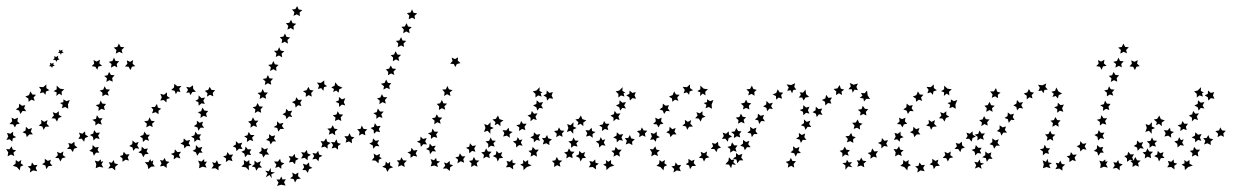

<svg xmlns="http://www.w3.org/2000/svg" viewBox="-35 -568 4065 630"><path d="M39 -134 49 -140 50 -152 59 -144 70 -148 66 -136 73 -127H61L53 -118L50 -129ZM92 -156 101 -163 100 -175 110 -168 121 -174 118 -162 127 -153 114 -152 108 -142 104 -153ZM134 -180 142 -189 138 -200 149 -196 158 -203V-191L168 -185L157 -181L152 -169L146 -179ZM168 -213 171 -224 162 -230 173 -233V-242L183 -236L194 -240L188 -225L189 -211L179 -217ZM168 -255 159 -261 150 -253 151 -265 141 -269 151 -275V-287L162 -277L176 -275L167 -267ZM127 -272 116 -268 114 -257 107 -265 96 -262 100 -273 93 -283 107 -282 117 -291V-279ZM83 -257 75 -248 79 -237 68 -241 59 -234 58 -245 48 -251 60 -256 65 -268 71 -258ZM48 -223 44 -213 51 -203 39 -204 32 -194 28 -205 17 -209 27 -216 28 -228 37 -221ZM24 -182 22 -170 30 -162 19 -160 14 -150 8 -160 -4 -161 5 -170 3 -182 13 -177ZM8 -136V-124L18 -118L7 -114L5 -103L-3 -111L-14 -109L-8 -120L-12 -132L-1 -129ZM3 -88 7 -77 18 -75 9 -67 12 -56 1 -61 -10 -55 -8 -68 -15 -79 -4 -78ZM17 -43 25 -37 35 -43 33 -32 42 -26 32 -21 30 -9 20 -20 7 -24 16 -31ZM56 -22 67 -24 70 -35 77 -26 88 -27 82 -17 87 -6 74 -9 63 -2 65 -14ZM103 -29 112 -35V-47L122 -40L132 -44L129 -33L137 -24L124 -23L117 -13L114 -25ZM146 -50 155 -59 152 -70 163 -65 173 -71 171 -59 181 -52 169 -49 163 -38 158 -49ZM185 -79 193 -88 189 -99 200 -96 209 -103 210 -91 219 -84 208 -80 204 -69 197 -79ZM222 -112 228 -122 224 -133 235 -129 244 -137 245 -126 255 -120 244 -115 241 -103 233 -113ZM174 -395 167 -394 165 -388 162 -394H155L160 -399L158 -405L164 -402L170 -405L169 -399ZM145 -352 138 -351 136 -345 133 -350 126 -351 130 -355 129 -362 135 -359 141 -362 140 -356ZM160 -373 153 -371 150 -365 147 -371 139 -372 144 -377 143 -384 149 -381 156 -385 155 -378Z M409 -351 398 -349 393 -338 387 -349 375 -350 383 -359 381 -370 392 -365 402 -371 400 -359ZM300 -352 288 -350 284 -339 278 -349 266 -351 274 -359 272 -371 282 -366 293 -372 291 -360ZM420 -102 415 -91 422 -80 410 -82 402 -73 400 -84 389 -89 399 -95 400 -107 409 -99ZM390 -62 384 -52 388 -41 377 -44 367 -37V-48L358 -56L368 -59L371 -70L379 -61ZM353 -29 343 -21V-9L333 -17L320 -15L327 -25L322 -36L332 -34L338 -43L341 -32ZM304 -18 291 -21 279 -16 281 -29 276 -41 287 -38 296 -45V-37L304 -39L298 -29ZM273 -57 269 -69 258 -73 268 -80 269 -92 278 -84 289 -86 285 -76 291 -67H280ZM272 -107 270 -119 260 -125 271 -130 274 -141 281 -132 293 -133 287 -123 292 -112 280 -115ZM278 -156V-168L268 -175L280 -178L283 -190L290 -180H302L295 -171L299 -159L287 -163ZM288 -204 289 -216 279 -223 291 -226 295 -238 301 -228 313 -227 306 -218 309 -207 298 -211ZM301 -252V-264L292 -271L304 -274L308 -285L314 -275L326 -274L318 -265L322 -254L311 -258ZM314 -299 316 -311 307 -319 318 -321 323 -332 329 -322 341 -321 333 -312 335 -300 324 -305ZM329 -346 331 -358 322 -365 334 -368 339 -379 344 -368 356 -367 348 -358 350 -347 340 -352ZM345 -392 347 -404 338 -412 350 -414 355 -425 361 -414 373 -413 364 -404 367 -393 356 -398Z M677 -42 681 -31 692 -28 682 -21V-9L672 -16L659 -15L666 -25L661 -36L671 -33ZM635 -46V-37L644 -38L638 -28L643 -18L630 -21L618 -16L620 -29L615 -41L626 -38ZM458 -46 461 -38 468 -42 466 -31 473 -22 461 -21 452 -13 449 -26 440 -36H452ZM505 -50 510 -39 521 -37 512 -29V-17L502 -24L490 -22L495 -32L490 -43L500 -41ZM711 -69 718 -60 730 -61 724 -51 728 -39 716 -43 706 -36 707 -48 697 -55 708 -58ZM539 -78 547 -69 559 -70 552 -60 557 -48 545 -52 535 -45 536 -57 526 -63 537 -67ZM430 -87 439 -79 450 -81 446 -71 453 -63 441 -62 435 -52 430 -64 419 -68 429 -75ZM608 -92 617 -83 629 -86 624 -75 630 -67H619L612 -57L608 -68L597 -73L607 -79ZM739 -105 748 -97 760 -100 755 -89 761 -79 749 -80 741 -72 739 -83 729 -88 739 -94ZM568 -114 577 -106 589 -109 584 -98 590 -88 578 -89 570 -81 568 -92 557 -97 567 -103ZM606 -136 613 -127H625L619 -118L623 -107L612 -110L603 -102L602 -114L592 -120L603 -124ZM439 -136 446 -126H457L450 -117L454 -106L443 -110L434 -102L433 -114L424 -121L435 -125ZM611 -172 620 -165 631 -169 628 -158 635 -149H623L616 -139L613 -150L601 -154L611 -161ZM456 -183 461 -172 473 -170 464 -162 466 -151 456 -156 445 -150 447 -162 438 -170 451 -172ZM629 -215 636 -205 648 -204 641 -195 644 -184 633 -188 623 -181 624 -193 614 -200 625 -203ZM480 -227 483 -215 494 -211 485 -205V-193L476 -200L464 -196L468 -208L461 -217H473ZM617 -255 626 -246 638 -248 632 -238 637 -227 626 -229 617 -221 616 -233 606 -237 616 -243ZM513 -265V-253L523 -246L512 -243L511 -232L502 -240L491 -238L496 -249L491 -260L503 -257ZM653 -283 659 -273 671 -272 663 -263 665 -252 654 -257 644 -251 646 -262 637 -270 648 -273ZM598 -288 599 -276 608 -267 596 -266 590 -256 586 -265 576 -263 582 -273 576 -283 588 -281ZM537 -293 547 -285 560 -286 553 -277 557 -266 547 -268 542 -259 538 -270 527 -273 536 -281Z M1170 -144 1162 -135 1164 -124 1153 -129 1143 -123 1145 -135 1137 -144 1148 -145 1152 -156 1158 -145ZM1128 -117 1119 -110 1120 -98 1110 -104 1099 -100 1102 -111 1095 -121H1107L1112 -131L1117 -120ZM1084 -96 1074 -89V-77L1065 -84L1053 -81L1058 -92L1051 -102L1063 -101L1069 -111L1073 -99ZM985 -60 975 -54 974 -42 965 -50 953 -48 959 -59 953 -69 964 -67 972 -76 974 -65ZM945 -47 935 -41 933 -29 925 -37 913 -35 918 -46 912 -56 924 -54 932 -63 934 -52ZM898 -32 888 -25V-14L879 -21L868 -17L872 -28L864 -38H877L884 -47L887 -36ZM853 -17 854 -4 867 -2 855 4 857 17 849 6 837 14 843 1 835 -8 847 -6ZM872 21H883L888 11L892 21L903 20L897 30L902 41L888 38L874 42L879 31ZM917 17 926 10 924 -2 934 4 944 -2 943 10 952 18 939 20 933 31 929 20ZM957 -10 963 -19 959 -31 970 -27 979 -35 980 -23 990 -17 979 -13 975 -1 968 -10ZM990 -45 996 -56 990 -66 1002 -64 1009 -73 1012 -61 1023 -57 1012 -51 1010 -39 1002 -47ZM1019 -84 1023 -95 1017 -105 1028 -104 1035 -114 1039 -103 1050 -99 1040 -92V-80L1031 -87ZM1044 -126 1047 -138 1039 -146 1051 -147 1057 -157 1062 -146 1073 -144 1064 -136 1065 -124 1055 -131ZM1064 -171 1066 -182 1057 -190 1069 -192 1073 -203 1079 -193 1091 -192 1083 -183 1085 -171 1075 -176ZM1078 -217 1077 -229 1066 -234 1077 -239V-250L1087 -242L1098 -246L1093 -233L1098 -222L1087 -225ZM1076 -264 1068 -271 1058 -266 1061 -276 1052 -281 1063 -287 1065 -298 1074 -287 1089 -280 1078 -275ZM1038 -285 1028 -282 1026 -270 1019 -279 1008 -276 1012 -287 1005 -297 1018 -296 1029 -304V-292ZM994 -271 986 -263 988 -251 978 -256 968 -250 969 -262 959 -269 971 -272 977 -283 982 -273ZM956 -241 950 -231 954 -220 943 -223 935 -215 933 -227 923 -233 934 -238 937 -249 944 -240ZM924 -205 918 -194 924 -184 913 -186 905 -177 902 -188 892 -193 902 -199 904 -211 912 -203ZM895 -165 890 -155 897 -145H885L878 -136L875 -148L863 -151L874 -158V-170L883 -162ZM868 -124 864 -113 871 -104H860L853 -94L849 -105L838 -109L848 -116V-128L857 -121ZM844 -82 840 -71 848 -61H836L829 -51L825 -62L814 -66L823 -73V-85L833 -78ZM821 -39 817 -27 825 -18H813L806 -8L802 -19L791 -22L800 -29V-41L809 -34ZM782 -9 772 -19 757 -21 766 -30 765 -43 775 -37 783 -43V-32L791 -28L781 -24ZM769 -52 767 -64 757 -70 768 -75 771 -87 778 -78H790L784 -69L789 -59L777 -61ZM775 -102 776 -114 766 -121 777 -124 781 -135 788 -125H800L792 -116L796 -105L785 -109ZM787 -149 788 -161 779 -169 790 -172 795 -183 801 -172H813L805 -163L808 -151L797 -156ZM801 -197 803 -209 794 -216 805 -219 810 -230 816 -219 828 -218 820 -209 822 -198 811 -203ZM817 -243 819 -255 810 -263 822 -265 827 -276 832 -265 844 -264 836 -255 838 -244 827 -249ZM834 -289 836 -301 827 -309 839 -311 844 -322 849 -311 861 -310 853 -301 855 -290 844 -295ZM851 -335 854 -347 845 -355 857 -357 862 -368 867 -357 879 -355 871 -347 872 -335 862 -341ZM870 -381 872 -393 864 -401 876 -402 881 -413 886 -402 898 -400 889 -392 891 -380 880 -386ZM889 -426 891 -438 883 -446 895 -448 900 -458 905 -447 917 -445 908 -437 910 -425 899 -431ZM908 -471 911 -483 903 -492 914 -493 920 -503 925 -492 937 -490 928 -482 929 -470 919 -476ZM928 -516 931 -528 923 -537 934 -538 940 -548 945 -537 957 -535 948 -527 949 -515 939 -521Z M1365 -115 1360 -104 1366 -94 1354 -95 1346 -86 1344 -98 1333 -103 1344 -108 1345 -120 1353 -112ZM1335 -76 1329 -65 1334 -54 1322 -57 1312 -50V-62L1302 -68L1313 -72L1315 -83L1323 -74ZM1300 -41 1291 -32 1293 -20 1282 -26 1271 -21 1274 -33 1267 -42H1278L1282 -52L1288 -42ZM1255 -19 1243 -15 1236 -4 1231 -16 1219 -21 1229 -26 1231 -38 1238 -31 1245 -37V-25ZM1207 -32 1197 -41 1185 -42 1193 -52 1191 -64 1201 -58 1212 -63 1210 -53 1218 -49 1208 -44ZM1190 -80 1188 -91 1177 -97 1187 -102 1189 -114 1197 -106 1209 -108 1203 -98 1210 -88 1198 -89ZM1192 -129 1191 -141 1181 -148 1192 -152 1195 -164 1202 -154 1214 -155 1208 -145 1212 -134 1201 -137ZM1200 -178V-190L1190 -197L1201 -200L1205 -212L1212 -202H1224L1216 -193L1220 -181L1209 -185ZM1210 -226 1211 -238 1202 -245 1213 -248 1218 -259 1224 -249H1236L1228 -240L1231 -228L1220 -233ZM1223 -274 1225 -285 1215 -293 1227 -296 1232 -307 1238 -296 1249 -295 1242 -287 1244 -275 1234 -280ZM1238 -321 1239 -332 1231 -340 1242 -343 1247 -353 1253 -343 1265 -342 1256 -333 1259 -322 1248 -327ZM1254 -367 1255 -379 1247 -387 1258 -389 1263 -400 1269 -389 1281 -388 1272 -379 1275 -368 1264 -373ZM1270 -413 1272 -425 1264 -434 1275 -435 1281 -446 1286 -435 1298 -434 1289 -425 1291 -414 1281 -419ZM1288 -459 1290 -471 1282 -480 1293 -481 1299 -492 1304 -481 1316 -479 1307 -471 1309 -459 1298 -465ZM1306 -505 1308 -517 1300 -525 1312 -527 1317 -537 1322 -526 1334 -524 1325 -516 1327 -505 1317 -510Z M1441 -40V-29L1452 -26L1442 -19L1441 -7L1431 -15H1418L1426 -24L1422 -35L1431 -32ZM1396 -50 1398 -40 1409 -38 1399 -31 1402 -20 1390 -25 1378 -22 1382 -34 1378 -46 1389 -42ZM1474 -65 1481 -55H1492L1485 -46L1488 -34L1477 -39L1466 -32L1468 -44L1459 -52L1470 -54ZM1375 -97 1383 -88 1395 -90 1389 -80 1396 -71 1384 -72 1376 -62 1374 -74 1363 -79 1373 -85ZM1507 -98 1515 -89 1527 -91 1521 -81 1525 -70 1514 -73 1505 -65 1504 -77 1494 -83 1505 -87ZM1384 -146 1391 -136H1403L1396 -127L1400 -116L1388 -119L1379 -112V-124L1369 -131L1381 -134ZM1398 -193 1404 -183 1416 -182 1408 -173 1411 -162 1400 -167 1390 -160 1391 -172 1382 -180 1393 -182ZM1415 -240 1420 -229 1432 -228 1423 -219 1426 -208 1415 -213 1405 -207 1406 -219 1398 -227 1409 -229ZM1433 -286 1438 -275 1450 -272 1441 -265 1443 -253 1432 -259 1422 -253 1424 -265 1416 -274 1428 -275ZM1476 -361 1464 -358 1459 -348 1454 -358 1442 -359 1450 -368 1447 -379 1458 -374 1468 -380 1467 -369Z M1817 -139 1809 -130 1811 -119 1801 -124 1790 -118 1792 -129 1783 -138 1795 -140 1799 -150 1805 -140ZM1776 -111 1767 -103 1768 -92 1757 -98 1746 -94 1750 -106 1743 -115H1754L1760 -125L1764 -114ZM1680 -90 1668 -92 1659 -84 1658 -96 1648 -104 1660 -107 1664 -118 1670 -108 1679 -111 1674 -100ZM1638 -116 1628 -123 1616 -120 1620 -131 1614 -141 1626 -140 1634 -149 1636 -138 1647 -135 1637 -128ZM1607 -154 1598 -162 1588 -157 1591 -167 1581 -176 1592 -178 1599 -189 1604 -177 1617 -173 1607 -166ZM1575 -167 1574 -153 1585 -148 1574 -143V-129L1565 -139L1553 -135L1558 -148L1554 -161L1565 -157ZM1575 -117 1580 -107 1592 -106 1584 -98 1588 -87 1576 -90 1567 -83V-96L1558 -104L1570 -106ZM1594 -73 1602 -65 1613 -69 1609 -58 1616 -50 1604 -49 1598 -38 1594 -50 1582 -56 1592 -61ZM1627 -40 1638 -37 1646 -45 1647 -34 1658 -31 1648 -24 1649 -12 1638 -20 1625 -19 1631 -29ZM1672 -28 1682 -32 1681 -43 1689 -37 1698 -43V-31L1709 -25L1694 -20L1683 -10L1682 -22ZM1706 -54 1708 -65 1699 -73 1710 -75 1713 -86 1721 -77H1733L1725 -67L1727 -54L1717 -60ZM1717 -101 1716 -112 1705 -117 1716 -123 1717 -134 1726 -126 1738 -128 1732 -117 1737 -106 1726 -109ZM1728 -205 1725 -216 1714 -222 1725 -227 1726 -239 1735 -231 1747 -233 1741 -222 1747 -212 1735 -214ZM1722 -248V-260L1713 -268L1725 -271L1736 -282L1735 -270L1745 -264L1739 -262L1742 -251L1731 -255ZM1779 -266 1775 -255 1780 -244 1768 -246 1760 -238 1758 -249 1748 -255 1758 -260 1759 -271 1768 -263ZM1729 -196 1722 -186 1726 -174 1715 -178 1706 -170V-182L1696 -189L1707 -193L1710 -204L1717 -195ZM1693 -162 1686 -152 1689 -141 1678 -145 1668 -138 1669 -150 1659 -157 1671 -160 1675 -171 1681 -162ZM1578 -70 1570 -61 1572 -49 1561 -54 1551 -48 1553 -60 1544 -68 1555 -70 1560 -81 1566 -71ZM1538 -41 1529 -33 1532 -21 1521 -26 1511 -20 1512 -32 1504 -40 1515 -42 1520 -53 1526 -42Z M2089 -139 2081 -130 2083 -119 2073 -124 2062 -118 2064 -129 2055 -138 2067 -140 2071 -150 2077 -140ZM2048 -111 2039 -103 2040 -92 2029 -98 2018 -94 2022 -106 2015 -115H2026L2032 -125L2036 -114ZM1952 -90 1940 -92 1931 -84 1930 -96 1920 -104 1932 -107 1936 -118 1942 -108 1951 -111 1946 -100ZM1910 -116 1900 -123 1888 -120 1892 -131 1886 -141 1898 -140 1906 -149 1908 -138 1919 -135 1909 -128ZM1879 -154 1870 -162 1860 -157 1863 -167 1853 -176 1864 -178 1871 -189 1876 -177 1889 -173 1879 -166ZM1847 -167 1846 -153 1857 -148 1846 -143V-129L1837 -139L1825 -135L1830 -148L1826 -161L1837 -157ZM1847 -117 1852 -107 1864 -106 1856 -98 1860 -87 1848 -90 1839 -83V-96L1830 -104L1842 -106ZM1866 -73 1874 -65 1885 -69 1881 -58 1888 -50 1876 -49 1870 -38 1866 -50 1854 -56 1864 -61ZM1899 -40 1910 -37 1918 -45 1919 -34 1930 -31 1920 -24 1921 -12 1910 -20 1897 -19 1903 -29ZM1944 -28 1954 -32 1953 -43 1961 -37 1970 -43V-31L1981 -25L1966 -20L1955 -10L1954 -22ZM1978 -54 1980 -65 1971 -73 1982 -75 1985 -86 1993 -77H2005L1997 -67L1999 -54L1989 -60ZM1989 -101 1988 -112 1977 -117 1988 -123 1989 -134 1998 -126 2010 -128 2004 -117 2009 -106 1998 -109ZM2000 -205 1997 -216 1986 -222 1997 -227 1998 -239 2007 -231 2019 -233 2013 -222 2019 -212 2007 -214ZM1994 -248V-260L1985 -268L1997 -271L2008 -282L2007 -270L2017 -264L2011 -262L2014 -251L2003 -255ZM2051 -266 2047 -255 2052 -244 2040 -246 2032 -238 2030 -249 2020 -255 2030 -260 2031 -271 2040 -263ZM2001 -196 1994 -186 1998 -174 1987 -178 1978 -170V-182L1968 -189L1979 -193L1982 -204L1989 -195ZM1965 -162 1958 -152 1961 -141 1950 -145 1940 -138 1941 -150 1931 -157 1943 -160 1947 -171 1953 -162ZM1850 -70 1842 -61 1844 -49 1833 -54 1823 -48 1825 -60 1816 -68 1827 -70 1832 -81 1838 -71ZM1810 -41 1801 -33 1804 -21 1793 -26 1783 -20 1784 -32 1776 -40 1787 -42 1792 -53 1798 -42Z M2151 -134 2161 -140 2162 -152 2171 -144 2182 -148 2178 -136 2185 -127H2173L2165 -118L2162 -129ZM2204 -156 2213 -163 2212 -175 2222 -168 2233 -174 2230 -162 2239 -153 2226 -152 2220 -142 2216 -153ZM2246 -180 2254 -189 2250 -200 2261 -196 2270 -203V-191L2280 -185L2269 -181L2264 -169L2258 -179ZM2280 -213 2283 -224 2274 -230 2285 -233V-242L2295 -236L2306 -240L2300 -225L2301 -211L2291 -217ZM2280 -255 2271 -261 2262 -253 2263 -265 2253 -269 2263 -275V-287L2274 -277L2288 -275L2279 -267ZM2239 -272 2228 -268 2226 -257 2219 -265 2208 -262 2212 -273 2205 -283 2219 -282 2229 -291V-279ZM2195 -257 2187 -248 2191 -237 2180 -241 2171 -234 2170 -245 2160 -251 2172 -256 2177 -268 2183 -258ZM2160 -223 2156 -213 2163 -203 2151 -204 2144 -194 2140 -205 2129 -209 2139 -216 2140 -228 2149 -221ZM2136 -182 2134 -170 2142 -162 2131 -160 2126 -150 2120 -160 2108 -161 2117 -170 2115 -182 2125 -177ZM2120 -136V-124L2130 -118L2119 -114L2117 -103L2109 -111L2098 -109L2104 -120L2100 -132L2111 -129ZM2115 -88 2119 -77 2130 -75 2121 -67 2124 -56 2113 -61 2102 -55 2104 -68 2097 -79 2108 -78ZM2129 -43 2137 -37 2147 -43 2145 -32 2154 -26 2144 -21 2142 -9 2132 -20 2119 -24 2128 -31ZM2168 -22 2179 -24 2182 -35 2189 -26 2200 -27 2194 -17 2199 -6 2186 -9 2175 -2 2177 -14ZM2215 -29 2224 -35V-47L2234 -40L2244 -44L2241 -33L2249 -24L2236 -23L2229 -13L2226 -25ZM2258 -50 2267 -59 2264 -70 2275 -65 2285 -71 2283 -59 2293 -52 2281 -49 2275 -38 2270 -49ZM2297 -79 2305 -88 2301 -99 2312 -96 2321 -103 2322 -91 2331 -84 2320 -80 2316 -69 2309 -79ZM2334 -112 2340 -122 2336 -133 2347 -129 2356 -137 2357 -126 2367 -120 2356 -115 2353 -103 2345 -113Z M2879 -108 2873 -97 2878 -87 2866 -89 2857 -81V-93L2846 -99L2857 -104L2859 -115L2867 -106ZM2846 -72 2839 -62 2842 -51 2831 -54 2821 -47 2822 -59 2812 -66 2823 -69 2827 -81 2834 -71ZM2808 -39 2799 -31 2801 -19 2790 -25 2778 -21 2782 -32 2776 -42 2786 -41 2791 -51 2796 -41ZM2762 -19 2748 -22 2739 -11V-25L2729 -33L2741 -34L2744 -44L2750 -35L2761 -36L2754 -27ZM2729 -53V-66L2720 -73L2731 -76L2737 -87L2742 -77L2754 -75L2746 -67L2750 -57L2738 -61ZM2744 -101 2747 -112 2739 -121 2751 -122 2758 -132 2762 -121 2773 -118 2764 -111 2765 -99 2755 -105ZM2766 -145 2769 -156 2761 -165 2773 -166 2779 -176 2784 -165 2795 -162 2786 -155 2787 -143 2777 -149ZM2787 -189 2789 -200 2780 -208 2792 -210 2796 -221 2803 -211 2814 -210 2806 -201 2808 -189 2798 -194ZM2800 -235 2798 -245 2786 -247 2795 -254 2790 -263 2802 -262 2810 -271 2812 -255 2820 -243 2808 -244ZM2780 -272 2769 -274 2763 -264 2760 -275H2749L2757 -285L2753 -296L2766 -290L2780 -294L2775 -283ZM2735 -274 2726 -267 2728 -256 2718 -262 2708 -256 2709 -268 2700 -276 2713 -278 2720 -289 2724 -277ZM2695 -248 2689 -238 2693 -228 2682 -230 2673 -222 2672 -234 2662 -240 2673 -245 2676 -257 2683 -247ZM2663 -212 2658 -201 2664 -191 2652 -193 2645 -184 2642 -195 2631 -200 2641 -206 2642 -218 2651 -210ZM2624 -172 2620 -161 2627 -151 2615 -152 2608 -142 2604 -153 2593 -157 2603 -164V-176L2612 -168ZM2607 -130 2604 -118 2611 -109H2599L2593 -99L2589 -110L2577 -113L2587 -120L2586 -132L2596 -125ZM2588 -86 2585 -74 2593 -66 2581 -65 2576 -54 2571 -65 2559 -68 2568 -76 2567 -88 2577 -81ZM2550 -18 2552 -30 2543 -37 2555 -40 2560 -50 2565 -40 2577 -39 2569 -30 2571 -18 2561 -24ZM2601 -190 2600 -201 2589 -207 2600 -211 2601 -223 2610 -215 2621 -218 2616 -206 2621 -195 2610 -198ZM2602 -238 2597 -248H2586L2593 -257L2589 -265L2600 -264L2608 -274L2610 -259L2620 -250L2608 -248ZM2578 -274 2568 -273 2564 -262 2559 -272 2548 -270 2553 -281 2546 -291 2561 -289 2574 -295 2571 -283ZM2535 -264 2528 -256 2531 -244 2520 -248 2512 -241 2511 -253 2500 -258 2512 -263 2517 -275 2523 -265ZM2501 -231 2495 -220 2501 -210 2490 -212 2482 -203 2480 -214 2469 -219 2479 -225 2480 -237 2489 -228ZM2472 -191 2468 -180 2475 -170 2463 -171 2456 -161 2453 -173 2442 -176 2451 -183 2452 -195 2461 -188ZM2447 -149 2444 -138 2451 -128H2439L2432 -118L2429 -130L2417 -133L2427 -140L2426 -152L2436 -145ZM2424 -106 2420 -95 2428 -85H2416L2409 -75L2405 -86L2394 -90L2403 -97V-109L2413 -102ZM2401 -63 2397 -51 2404 -42H2392L2384 -32L2382 -44L2370 -48L2380 -54V-66L2389 -59ZM2364 -16 2357 -28 2345 -29 2355 -40 2357 -52 2365 -43 2375 -45 2371 -36 2380 -27 2367 -29ZM2361 -67V-79L2352 -86L2363 -89L2367 -101L2374 -91H2385L2378 -81L2382 -70L2371 -74ZM2373 -115 2374 -127 2364 -135 2376 -137 2381 -148 2387 -138 2398 -137 2391 -128 2394 -117 2383 -121ZM2387 -162 2388 -174 2379 -182 2391 -184 2396 -195 2402 -185 2413 -183 2405 -175 2408 -163 2397 -168ZM2403 -209 2405 -220 2396 -228 2408 -231 2413 -241 2418 -231 2430 -229 2422 -221 2424 -209 2413 -214ZM2420 -255 2423 -266 2414 -275 2426 -276 2432 -287 2437 -276 2448 -273 2440 -266 2441 -254 2431 -260Z M2951 -134 2961 -140 2962 -152 2971 -144 2982 -148 2978 -136 2985 -127H2973L2965 -118L2962 -129ZM3004 -156 3013 -163 3012 -175 3022 -168 3033 -174 3030 -162 3039 -153 3026 -152 3020 -142 3016 -153ZM3046 -180 3054 -189 3050 -200 3061 -196 3070 -203V-191L3080 -185L3069 -181L3064 -169L3058 -179ZM3080 -213 3083 -224 3074 -230 3085 -233V-242L3095 -236L3106 -240L3100 -225L3101 -211L3091 -217ZM3080 -255 3071 -261 3062 -253 3063 -265 3053 -269 3063 -275V-287L3074 -277L3088 -275L3079 -267ZM3039 -272 3028 -268 3026 -257 3019 -265 3008 -262 3012 -273 3005 -283 3019 -282 3029 -291V-279ZM2995 -257 2987 -248 2991 -237 2980 -241 2971 -234 2970 -245 2960 -251 2972 -256 2977 -268 2983 -258ZM2960 -223 2956 -213 2963 -203 2951 -204 2944 -194 2940 -205 2929 -209 2939 -216 2940 -228 2949 -221ZM2936 -182 2934 -170 2942 -162 2931 -160 2926 -150 2920 -160 2908 -161 2917 -170 2915 -182 2925 -177ZM2920 -136V-124L2930 -118L2919 -114L2917 -103L2909 -111L2898 -109L2904 -120L2900 -132L2911 -129ZM2915 -88 2919 -77 2930 -75 2921 -67 2924 -56 2913 -61 2902 -55 2904 -68 2897 -79 2908 -78ZM2929 -43 2937 -37 2947 -43 2945 -32 2954 -26 2944 -21 2942 -9 2932 -20 2919 -24 2928 -31ZM2968 -22 2979 -24 2982 -35 2989 -26 3000 -27 2994 -17 2999 -6 2986 -9 2975 -2 2977 -14ZM3015 -29 3024 -35V-47L3034 -40L3044 -44L3041 -33L3049 -24L3036 -23L3029 -13L3026 -25ZM3058 -50 3067 -59 3064 -70 3075 -65 3085 -71 3083 -59 3093 -52 3081 -49 3075 -38 3070 -49ZM3097 -79 3105 -88 3101 -99 3112 -96 3121 -103 3122 -91 3131 -84 3120 -80 3116 -69 3109 -79ZM3134 -112 3140 -122 3136 -133 3147 -129 3156 -137 3157 -126 3167 -120 3156 -115 3153 -103 3145 -113Z M3530 -98 3524 -88 3530 -77 3518 -79 3510 -71 3508 -82 3498 -88 3508 -93 3510 -105 3518 -96ZM3498 -61 3491 -51 3495 -39 3484 -43 3474 -36V-48L3465 -55L3476 -58L3479 -69L3486 -60ZM3460 -28 3451 -20V-8L3441 -15L3428 -13L3434 -23L3429 -34L3439 -32L3444 -41L3449 -30ZM3412 -16 3399 -20 3387 -16 3390 -29 3386 -42 3397 -37 3402 -47 3405 -35 3417 -33 3407 -27ZM3387 -58V-71L3377 -78L3389 -81L3393 -93L3399 -82L3411 -81L3404 -73L3407 -63L3396 -66ZM3400 -106 3402 -118 3394 -127 3405 -128 3411 -139 3416 -128 3428 -126 3419 -118 3421 -106 3411 -112ZM3418 -152 3420 -164 3412 -172 3423 -174 3428 -184 3434 -174 3445 -173 3437 -164 3439 -152 3429 -158ZM3434 -198V-210L3424 -216L3435 -220L3436 -231L3445 -223L3456 -225L3450 -213L3454 -201L3443 -205ZM3436 -245 3429 -253 3418 -250 3423 -260 3415 -267 3427 -270 3431 -281 3438 -268 3450 -261 3439 -256ZM3403 -274 3392 -273 3389 -262 3383 -271 3372 -269 3377 -280 3371 -290 3385 -288 3398 -294 3395 -283ZM3358 -264 3350 -256 3353 -245 3343 -249 3334 -242V-254L3324 -261L3336 -265L3341 -276L3347 -266ZM3322 -233 3316 -223 3322 -212 3310 -214 3302 -206 3300 -217 3290 -222 3300 -228 3302 -240 3310 -231ZM3292 -195 3288 -184 3294 -174 3283 -175 3275 -165 3272 -177 3261 -181 3271 -187 3272 -199 3281 -192ZM3266 -153 3262 -142 3269 -133H3257L3251 -123L3247 -134L3236 -138L3245 -145V-157L3255 -150ZM3242 -111 3238 -99 3246 -90H3234L3227 -80L3223 -91L3212 -95L3221 -102V-114L3231 -107ZM3218 -68 3215 -56 3222 -47H3210L3203 -37L3200 -49L3188 -52L3198 -59V-71L3207 -64ZM3186 -14 3176 -20 3164 -15 3168 -26 3162 -37 3173 -35 3180 -45 3182 -34 3194 -31 3183 -26ZM3165 -58 3163 -70 3153 -76 3164 -80 3167 -92 3175 -83H3186L3180 -74L3185 -64L3173 -66ZM3172 -107 3173 -119 3163 -126 3175 -129 3179 -140 3185 -130H3197L3190 -121L3193 -109L3182 -114ZM3185 -154 3187 -166 3178 -174 3189 -176 3194 -187 3200 -177 3212 -176 3204 -167 3206 -156 3195 -161ZM3201 -201 3203 -213 3195 -221 3206 -223 3212 -234 3217 -223 3229 -221 3220 -213 3222 -201 3212 -207ZM3219 -247 3222 -258 3214 -268H3226L3233 -279L3237 -267L3248 -264L3239 -257L3240 -246L3230 -252Z M3705 -351 3694 -349 3689 -338 3683 -349 3671 -350 3679 -359 3677 -370 3688 -365 3698 -371 3696 -359ZM3596 -352 3584 -350 3580 -339 3574 -349 3562 -351 3570 -359 3568 -371 3578 -366 3589 -372 3587 -360ZM3716 -102 3711 -91 3718 -80 3706 -82 3698 -73 3696 -84 3685 -89 3695 -95 3696 -107 3705 -99ZM3686 -62 3680 -52 3684 -41 3673 -44 3663 -37V-48L3654 -56L3664 -59L3667 -70L3675 -61ZM3649 -29 3639 -21V-9L3629 -17L3616 -15L3623 -25L3618 -36L3628 -34L3634 -43L3637 -32ZM3600 -18 3587 -21 3575 -16 3577 -29 3572 -41 3583 -38 3592 -45V-37L3600 -39L3594 -29ZM3569 -57 3565 -69 3554 -73 3564 -80 3565 -92 3574 -84 3585 -86 3581 -76 3587 -67H3576ZM3568 -107 3566 -119 3556 -125 3567 -130 3570 -141 3577 -132 3589 -133 3583 -123 3588 -112 3576 -115ZM3574 -156V-168L3564 -175L3576 -178L3579 -190L3586 -180H3598L3591 -171L3595 -159L3583 -163ZM3584 -204 3585 -216 3575 -223 3587 -226 3591 -238 3597 -228 3609 -227 3602 -218 3605 -207 3594 -211ZM3597 -252V-264L3588 -271L3600 -274L3604 -285L3610 -275L3622 -274L3614 -265L3618 -254L3607 -258ZM3610 -299 3612 -311 3603 -319 3614 -321 3619 -332 3625 -322 3637 -321 3629 -312 3631 -300 3620 -305ZM3625 -346 3627 -358 3618 -365 3630 -368 3635 -379 3640 -368 3652 -367 3644 -358 3646 -347 3636 -352ZM3641 -392 3643 -404 3634 -412 3646 -414 3651 -425 3657 -414 3669 -413 3660 -404 3663 -393 3652 -398Z M3987 -139 3979 -130 3981 -119 3971 -124 3960 -118 3962 -129 3953 -138 3965 -140 3969 -150 3975 -140ZM3946 -111 3937 -103 3938 -92 3927 -98 3916 -94 3920 -106 3913 -115H3924L3930 -125L3934 -114ZM3850 -90 3838 -92 3829 -84 3828 -96 3818 -104 3830 -107 3834 -118 3840 -108 3849 -111 3844 -100ZM3808 -116 3798 -123 3786 -120 3790 -131 3784 -141 3796 -140 3804 -149 3806 -138 3817 -135 3807 -128ZM3777 -154 3768 -162 3758 -157 3761 -167 3751 -176 3762 -178 3769 -189 3774 -177 3787 -173 3777 -166ZM3745 -167 3744 -153 3755 -148 3744 -143V-129L3735 -139L3723 -135L3728 -148L3724 -161L3735 -157ZM3745 -117 3750 -107 3762 -106 3754 -98 3758 -87 3746 -90 3737 -83V-96L3728 -104L3740 -106ZM3764 -73 3772 -65 3783 -69 3779 -58 3786 -50 3774 -49 3768 -38 3764 -50 3752 -56 3762 -61ZM3797 -40 3808 -37 3816 -45 3817 -34 3828 -31 3818 -24 3819 -12 3808 -20 3795 -19 3801 -29ZM3842 -28 3852 -32 3851 -43 3859 -37 3868 -43V-31L3879 -25L3864 -20L3853 -10L3852 -22ZM3876 -54 3878 -65 3869 -73 3880 -75 3883 -86 3891 -77H3903L3895 -67L3897 -54L3887 -60ZM3887 -101 3886 -112 3875 -117 3886 -123 3887 -134 3896 -126 3908 -128 3902 -117 3907 -106 3896 -109ZM3898 -205 3895 -216 3884 -222 3895 -227 3896 -239 3905 -231 3917 -233 3911 -222 3917 -212 3905 -214ZM3892 -248V-260L3883 -268L3895 -271L3906 -282L3905 -270L3915 -264L3909 -262L3912 -251L3901 -255ZM3949 -266 3945 -255 3950 -244 3938 -246 3930 -238 3928 -249 3918 -255 3928 -260 3929 -271 3938 -263ZM3899 -196 3892 -186 3896 -174 3885 -178 3876 -170V-182L3866 -189L3877 -193L3880 -204L3887 -195ZM3863 -162 3856 -152 3859 -141 3848 -145 3838 -138 3839 -150 3829 -157 3841 -160 3845 -171 3851 -162ZM3748 -70 3740 -61 3742 -49 3731 -54 3721 -48 3723 -60 3714 -68 3725 -70 3730 -81 3736 -71ZM3708 -41 3699 -33 3702 -21 3691 -26 3681 -20 3682 -32 3674 -40 3685 -42 3690 -53 3696 -42Z"/></svg>

Font: Santa christmas start
Style: Regular
Weight: 400
Designer: MUHAMMAD YONI
Version: Version 001.000